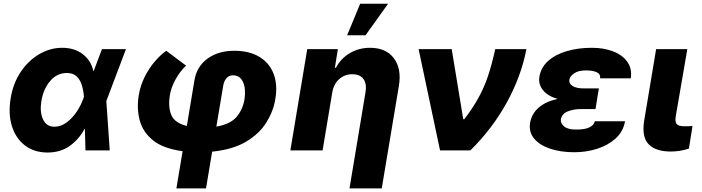

<svg xmlns="http://www.w3.org/2000/svg" viewBox="-20 -810 3779 1034"><path d="M234.7 11.4Q164.1 11 114.7 -26.5Q65.3 -63.9 44.4 -130.1Q23.4 -196.4 37.6 -282Q51.1 -362.9 92.3 -423.8Q133.5 -484.7 191.9 -518.6Q250.4 -552.6 314.6 -552.6Q381.4 -552.6 426 -518.1Q470.5 -483.7 482.6 -427.9H484.7L529.1 -545.5H658.4L554.7 -271.3L552.6 -266.3L571 0H440.3L437.1 -114.7L434.3 -114.3Q405.2 -59.7 355.3 -24Q305.4 11.7 234.7 11.4ZM432.2 -288.7Q429.7 -321.7 420.8 -351Q411.9 -380.3 392.8 -398.6Q373.6 -416.9 340.2 -416.9Q286.9 -416.9 250.4 -374.1Q213.8 -331.3 202.8 -265.6Q193.2 -204.9 212.2 -166.2Q231.2 -127.5 272.4 -127.5Q307.9 -127.5 338.8 -150.6Q369.7 -173.7 392.8 -208.1Q415.8 -242.5 427.6 -276.3Z M930 204.5 963.4 4.3Q858.7 -9.9 803.6 -54.7Q748.6 -99.4 732.1 -163.2Q715.6 -226.9 727.3 -297.6Q735.8 -349.1 758.7 -395.1Q781.6 -441.1 812.5 -477.5Q843.4 -513.8 875.4 -536.6L981.9 -456.7Q948.2 -424.4 924.5 -380.7Q900.9 -337 894.9 -297.6Q884.6 -233.3 902.7 -190.5Q920.8 -147.7 986.2 -131.7L1027 -376.8Q1039.4 -452.4 1097.8 -494.5Q1156.2 -536.6 1241.8 -536.6Q1321 -536.6 1375.2 -504.8Q1429.3 -473 1452.8 -414.4Q1476.2 -355.8 1462.7 -275.9Q1452.1 -210.9 1414.4 -150.4Q1376.8 -89.8 1305.6 -47.2Q1234.4 -4.6 1122.5 6.7L1089.5 204.5ZM1145.2 -128.2Q1220.2 -141 1253.9 -180.4Q1287.6 -219.8 1296.9 -275.9Q1305 -333.8 1288.4 -369.1Q1271.7 -404.5 1233.7 -404.5Q1213.8 -404.5 1199.8 -388.8Q1185.7 -373.2 1181.8 -346.6Z M1769.2 -311.1 1717.3 0H1543.7L1634.6 -545.5H1799.7L1783.4 -445.3H1789.4Q1815.7 -495.4 1864.2 -524Q1912.6 -552.6 1973 -552.6Q2058.9 -552.6 2101.2 -496.3Q2143.5 -440 2128.2 -347.7L2035.9 204.5H1862.2L1948.5 -313.6Q1956 -359 1937.3 -384.6Q1918.7 -410.2 1877.1 -410.2Q1836.3 -410.2 1806.6 -383.9Q1777 -357.6 1769.2 -311.1ZM1849.4 -620 1919.7 -789.8H2070L1948.5 -620Z M2349.8 0 2234.4 -545.5H2412.6L2474.8 -168H2480.5Q2527.7 -230.1 2557.9 -285.3Q2588.1 -340.6 2608.7 -402.3Q2629.3 -464.1 2647 -545.5H2815Q2786.9 -399.1 2709.3 -258Q2631.7 -116.8 2513.1 0Z M2983 -277.3Q2928.6 -293 2903.4 -325.5Q2878.2 -358 2884.9 -396.7Q2893.1 -447.1 2932.2 -481.9Q2971.2 -516.7 3032.1 -534.6Q3093 -552.6 3167.3 -552.6Q3232.2 -552.6 3282.3 -533.2Q3332.4 -513.8 3358.5 -477.1Q3384.6 -440.3 3377.1 -388.1H3212Q3214.5 -411.9 3192.8 -421.3Q3171.2 -430.8 3136.4 -430.8Q3094.5 -430.8 3071.9 -415.1Q3049.4 -399.5 3046.2 -380.7Q3043 -359.4 3064.1 -346.6Q3085.2 -333.8 3123.9 -333.8H3205.3L3197.1 -286.2H3197.4L3187.1 -222.7H3105.8Q3071.7 -222.7 3039.1 -210.6Q3006.4 -198.5 3000.4 -166.9Q2997.9 -146.3 3017.8 -129.3Q3037.6 -112.2 3082.7 -112.2Q3130 -112.2 3154.1 -123.9Q3178.3 -135.7 3183.6 -157H3346.2Q3336.3 -100.9 3294.7 -63.7Q3253.2 -26.6 3194.6 -8.3Q3136 9.9 3073.9 9.9Q2999.6 9.9 2942.6 -9.2Q2885.7 -28.4 2856.2 -64.1Q2826.7 -99.8 2834.9 -148.8Q2842.7 -196.4 2880.3 -229.8Q2918 -263.1 2983 -277.3Z M3513.5 -545.5H3681.5L3619 -182.5Q3614.3 -152 3625 -141Q3635.7 -130 3665.8 -130Q3680.8 -130 3690.2 -130.5Q3699.6 -131 3709.5 -131.4L3690 -9.6Q3642 6 3591.3 6Q3512.1 6 3473.7 -32.7Q3435.4 -71.4 3448.9 -158.7Z"/></svg>

Font: Inter UI Extra Bold
Style: Italic
Weight: 800
Italic angle: 9.39999°
Designer: Rasmus Andersson
Foundry: rsms
Version: 3.2;8d6f07862